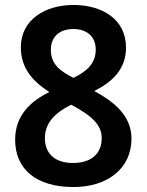

<svg xmlns="http://www.w3.org/2000/svg" viewBox="-20 -744 591 774"><path d="M276 10C415 10 510 -66 510 -185C510 -280 436 -336 360 -377C433 -414 488 -465 488 -552C488 -667 391 -724 276 -724C164 -724 64 -666 64 -553C64 -467 115 -414 179 -373C103 -336 41 -278 41 -181C41 -62 126 10 276 10ZM276 -430C225 -457 185 -482 185 -544C185 -597 222 -627 275 -627C330 -627 366 -597 366 -544C366 -485 325 -454 276 -430ZM274 -87C198 -87 161 -128 161 -187C161 -248 201 -289 267 -322C355 -275 390 -238 390 -187C390 -127 351 -87 274 -87Z"/></svg>

Font: Noto Sans Gurmukhi SemiBold
Style: Regular
Weight: 600
Designer: Jelle Bosma - Monotype Design Team
Foundry: Monotype Imaging Inc.
Version: Version 2.004